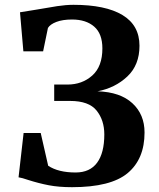

<svg xmlns="http://www.w3.org/2000/svg" viewBox="-20 -771 661 797"><path d="M131 -731Q181 -740 217.5 -745.5Q254 -751 285 -751Q418 -751 488.5 -708.5Q559 -666 559 -581Q559 -501 508.5 -453.5Q458 -406 385 -392Q479 -389 529.5 -342.5Q580 -296 580 -221Q580 -111 510 -52.5Q440 6 279 6Q224 6 182.5 -2Q141 -10 97 -24Q71 -33 57 -35L78 -219H149L180 -83Q222 -55 294 -55Q353 -55 383 -95.5Q413 -136 413 -213Q413 -272 381 -312Q349 -352 271 -352H205V-420H260Q321 -420 363 -457.5Q405 -495 405 -570Q405 -631 371 -660.5Q337 -690 279 -690Q240 -690 214 -680Q188 -670 179 -655L159 -558H77L63 -720Q73 -721 131 -731Z"/></svg>

Font: Koeln Type Serif
Style: Bold
Weight: 700
Designer: Eben Sorkin
Foundry: Eben Sorkin
Version: Version 2.002